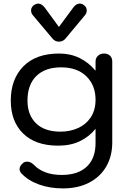

<svg xmlns="http://www.w3.org/2000/svg" viewBox="-20 -798 703 1069"><path d="M99 167Q89 156 89 143Q89 126 108 110Q117 102 131 102Q152 102 171 122Q195 147 233.5 161.5Q272 176 324 176Q415 176 464 129Q513 82 512 -5V-81Q478 -38 426 -12.5Q374 13 304 13Q178 13 109 -54.5Q40 -122 40 -238Q40 -357 110 -428.5Q180 -500 310 -500Q372 -500 423 -475Q474 -450 512 -404V-455Q512 -475 525.5 -487.5Q539 -500 559 -500Q580 -500 592.5 -488Q605 -476 605 -455V-5Q605 72 571 130Q537 188 475 219.5Q413 251 331 251Q257 251 196.5 229Q136 207 99 167ZM512 -243Q512 -323 461 -373Q410 -423 320 -423Q231 -423 182 -374.5Q133 -326 133 -238Q133 -158 180.5 -111.5Q228 -65 317 -65Q370 -65 414.5 -85Q459 -105 485.5 -145Q512 -185 512 -243ZM270 -586 164 -712Q153 -724 153 -740Q153 -757 169 -770Q182 -778 193 -778Q211 -778 229 -756L308 -648L388 -756Q404 -778 424 -778Q436 -778 447 -770Q463 -758 463 -740Q463 -724 452 -712L347 -586Q332 -566 308 -566Q285 -566 270 -586Z"/></svg>

Font: Kodchasan Medium
Style: Regular
Weight: 500
Designer: Katatrad Aksorn Co.,Ltd.
Foundry: Cadson Demak Co.,Ltd.
Version: Version 1.000; ttfautohint (v1.6)